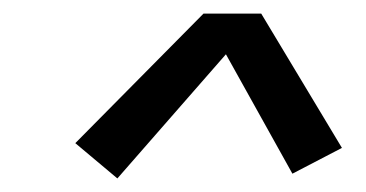

<svg xmlns="http://www.w3.org/2000/svg" viewBox="-20 -798 540 283"><path d="M153 -535 91 -587 280 -778H365L484 -580L411 -542L313 -718Z"/></svg>

Font: Iosevka SS08
Style: Italic
Weight: 400
Italic angle: -10°
Monospace: yes
Designer: Belleve Invis
Foundry: Belleve Invis
Version: 2.1.0; ttfautohint (v1.8.2)